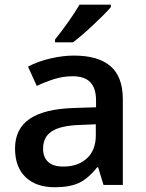

<svg xmlns="http://www.w3.org/2000/svg" viewBox="-20 -786 620 816"><path d="M419.9 0 397 -75.2H393.1Q354 -25.9 314.5 -8.1Q274.9 9.8 212.9 9.8Q133.3 9.8 88.6 -33.2Q43.9 -76.2 43.9 -154.8Q43.9 -238.3 106 -280.8Q168 -323.2 294.9 -327.1L388.2 -330.1V-358.9Q388.2 -410.6 364 -436.3Q339.8 -461.9 289.1 -461.9Q247.6 -461.9 209.5 -449.7Q171.4 -437.5 136.2 -420.9L99.1 -502.9Q143.1 -525.9 195.3 -537.8Q247.6 -549.8 293.9 -549.8Q397 -549.8 449.5 -504.9Q502 -460 502 -363.8V0ZM249 -78.1Q311.5 -78.1 349.4 -113Q387.2 -147.9 387.2 -210.9V-257.8L317.9 -254.9Q236.8 -252 200 -227.8Q163.1 -203.6 163.1 -153.8Q163.1 -117.7 184.6 -97.9Q206.1 -78.1 249 -78.1ZM213.9 -606V-618.2Q241.7 -652.3 271.2 -694.3Q300.8 -736.3 317.9 -766.1H451.2V-755.9Q425.8 -726.1 375.2 -679Q324.7 -631.8 290 -606Z"/></svg>

Font: f1_44652          
Style: Regular
Weight: 600
Foundry: Ascender Corporation
Version: Version 1.10